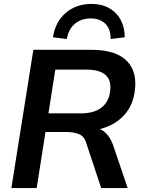

<svg xmlns="http://www.w3.org/2000/svg" viewBox="-20 -959 742 979"><path d="M38 0 150 -705H446Q571 -705 627 -648Q683 -591 666 -487Q657 -426 621.5 -382Q586 -338 530.5 -314.5Q475 -291 405 -291L410 -310H441Q483 -310 511.5 -287.5Q540 -265 556 -221L631 0H496L420 -229Q410 -264 383 -275Q356 -286 316 -286H212L167 0ZM227 -381H393Q458 -381 495.5 -409Q533 -437 541 -489Q550 -547 519.5 -575.5Q489 -604 421 -604H262ZM321 -760 250 -769Q262 -848 315.5 -893.5Q369 -939 447 -939Q498 -939 536 -918Q574 -897 595 -858.5Q616 -820 616 -769L544 -760Q545 -810 517.5 -837.5Q490 -865 442 -865Q394 -865 361.5 -837.5Q329 -810 321 -760Z"/></svg>

Font: Mulish ExtraLight
Style: Bold Italic
Weight: 700
Italic angle: -9°
Version: Version 3.603